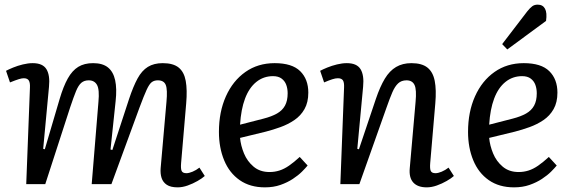

<svg xmlns="http://www.w3.org/2000/svg" viewBox="-20 -793 2466 827"><path d="M404 -354Q409 -407 398 -427Q387 -447 362 -447Q343 -447 330.5 -436.5Q318 -426 307.5 -400.5Q297 -375 282 -330L175 0H93L109 -416Q110 -437 104 -446.5Q98 -456 82 -456Q74 -456 61 -452Q48 -448 23 -438L6 -488Q17 -494 36.5 -502Q56 -510 78.5 -515.5Q101 -521 121 -521Q164 -521 180 -495Q196 -469 191 -419L166 -152L173 -150L237 -367Q253 -421 272 -455Q291 -489 317 -505Q343 -521 381 -521Q422 -521 445 -502.5Q468 -484 476 -447.5Q484 -411 478 -357L456 -149L464 -147L536 -367Q554 -421 572.5 -455Q591 -489 617 -505Q643 -521 681 -521Q726 -521 749.5 -502Q773 -483 780 -444.5Q787 -406 782 -348L760 -90Q758 -66 762.5 -56.5Q767 -47 783 -47Q794 -47 809.5 -53.5Q825 -60 839 -71L862 -35Q851 -25 831 -13.5Q811 -2 788.5 6Q766 14 745 14Q715 14 698.5 3Q682 -8 676 -26.5Q670 -45 672 -69L697 -354Q702 -407 694 -427Q686 -447 660 -447Q644 -447 633.5 -439Q623 -431 611.5 -406Q600 -381 581 -330L460 0H375Z M1163 -521Q1238 -521 1273 -486.5Q1308 -452 1308 -394Q1308 -352 1291.5 -323Q1275 -294 1247.5 -275.5Q1220 -257 1188 -245.5Q1156 -234 1125 -226L1014 -199Q1017 -166 1031 -132Q1045 -98 1072.5 -75Q1100 -52 1141 -52Q1163 -52 1183.5 -58.5Q1204 -65 1225 -79.5Q1246 -94 1271 -117L1305 -80Q1296 -69 1280.5 -53.5Q1265 -38 1241.5 -22.5Q1218 -7 1188 3.5Q1158 14 1121 14Q1057 14 1012.5 -17Q968 -48 945.5 -102.5Q923 -157 923 -225Q923 -311 953 -378Q983 -445 1037 -483Q1091 -521 1163 -521ZM1219 -391Q1219 -411 1213 -427.5Q1207 -444 1193 -454.5Q1179 -465 1156 -465Q1115 -465 1084 -440Q1053 -415 1035.5 -368.5Q1018 -322 1014 -256L1115 -282Q1150 -291 1173 -304Q1196 -317 1207.5 -338Q1219 -359 1219 -391Z M1935 -35Q1924 -25 1904 -13.5Q1884 -2 1861.5 6Q1839 14 1818 14Q1779 14 1760 -7Q1741 -28 1745 -69L1770 -354Q1775 -407 1765.5 -427Q1756 -447 1731 -447Q1709 -447 1695 -434Q1681 -421 1670 -395.5Q1659 -370 1645 -330L1528 0H1446L1462 -416Q1463 -438 1457 -447Q1451 -456 1435 -456Q1425 -456 1411 -451.5Q1397 -447 1376 -438L1359 -488Q1370 -494 1389.5 -502Q1409 -510 1431.5 -515.5Q1454 -521 1474 -521Q1517 -521 1533 -495Q1549 -469 1544 -419L1519 -152L1526 -150L1599 -367Q1617 -420 1637.5 -454Q1658 -488 1686 -504.5Q1714 -521 1752 -521Q1797 -521 1821 -502Q1845 -483 1852.5 -444.5Q1860 -406 1855 -348L1833 -90Q1831 -66 1835.5 -56.5Q1840 -47 1856 -47Q1867 -47 1882.5 -53.5Q1898 -60 1912 -71Z M2236 -521Q2311 -521 2346 -486.5Q2381 -452 2381 -394Q2381 -352 2364.5 -323Q2348 -294 2320.5 -275.5Q2293 -257 2261 -245.5Q2229 -234 2198 -226L2087 -199Q2090 -166 2104 -132Q2118 -98 2145.5 -75Q2173 -52 2214 -52Q2236 -52 2256.5 -58.5Q2277 -65 2298 -79.5Q2319 -94 2344 -117L2378 -80Q2369 -69 2353.5 -53.5Q2338 -38 2314.5 -22.5Q2291 -7 2261 3.5Q2231 14 2194 14Q2130 14 2085.5 -17Q2041 -48 2018.5 -102.5Q1996 -157 1996 -225Q1996 -311 2026 -378Q2056 -445 2110 -483Q2164 -521 2236 -521ZM2292 -391Q2292 -411 2286 -427.5Q2280 -444 2266 -454.5Q2252 -465 2229 -465Q2188 -465 2157 -440Q2126 -415 2108.5 -368.5Q2091 -322 2087 -256L2188 -282Q2223 -291 2246 -304Q2269 -317 2280.5 -338Q2292 -359 2292 -391ZM2251 -744Q2263 -759 2272.5 -766Q2282 -773 2296 -773Q2318 -773 2327.5 -755.5Q2337 -738 2332 -703L2165 -580L2143 -603Z"/></svg>

Font: Literata
Style: Italic
Weight: 400
Italic angle: -2°
Designer: Latin by Veronika Burian and Jose Scaglione. Greek by Irene Vlachou. Cyrillic by Vera Evstafieva
Foundry: TypeTogether
Version: Version 3.103;gftools[0.9.29]